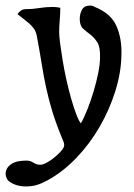

<svg xmlns="http://www.w3.org/2000/svg" viewBox="-58 -525 484 691"><path d="M132 -500Q145 -500 159 -497Q159 -475 157 -453Q155 -431 155 -409Q155 -395 158.5 -368Q162 -341 167.5 -307.5Q173 -274 181 -238Q189 -202 198 -170.5Q207 -139 216 -115Q225 -91 233 -81Q245 -102 257 -132.5Q269 -163 279 -196.5Q289 -230 295.5 -262Q302 -294 302 -318Q303 -357 291.5 -374Q280 -391 266 -401.5Q252 -412 240.5 -422.5Q229 -433 229 -457Q229 -475 237 -490Q245 -505 267 -505Q275 -505 283 -500Q341 -477 361 -431.5Q381 -386 379 -327Q378 -264 357 -197Q336 -130 300.5 -68.5Q265 -7 216.5 43.5Q168 94 113 124Q93 135 75 140.5Q57 146 35 146Q18 146 2.5 141.5Q-13 137 -26 127Q-32 123 -36 111Q-40 99 -35 86Q-30 73 -13.5 63Q3 53 38 53Q51 53 62.5 60.5Q74 68 87 68Q96 68 110 60.5Q124 53 138 41.5Q152 30 162.5 18Q173 6 173 -3Q173 -9 170.5 -15Q168 -21 166 -26Q143 -82 130 -125Q117 -168 108 -209.5Q99 -251 92 -295.5Q85 -340 74 -398Q71 -412 63.5 -422.5Q56 -433 46 -441.5Q36 -450 25.5 -458Q15 -466 5 -474Q10 -482 17.5 -487Q25 -492 34 -492Q59 -492 83 -496Q107 -500 132 -500Z"/></svg>

Font: Teutonic
Style: Regular
Weight: 400
Designer: Peter Wiegel
Foundry: Peter Wiegel
Version: 1.000